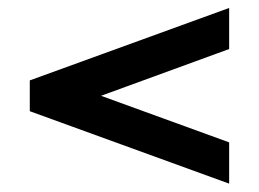

<svg xmlns="http://www.w3.org/2000/svg" viewBox="-20 -507 641 475"><path d="M53.7 -308.1 546.9 -487.3V-385.7L230 -270L546.9 -154.8V-52.7L53.7 -231.9Z"/></svg>

Font: Anta
Style: Regular
Weight: 400
Designer: Sergej Lebedev
Foundry: Sergej Lebedev
Version: Version 1.000; ttfautohint (v1.8.4.7-5d5b)